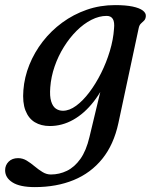

<svg xmlns="http://www.w3.org/2000/svg" viewBox="-64 -489 605 761"><path d="M405.3 -1.2Q387 84 341.5 140.4Q295.9 196.9 227.9 224.7Q159.9 252.6 74.1 252.6Q14.9 252.6 -14.4 234Q-43.7 215.5 -43.7 185.8Q-43.7 165.8 -29.8 151.8Q-15.9 137.8 7.7 137.8Q25.9 137.8 41.9 147.5Q57.9 157.3 73.2 170.2Q88.5 183.1 104.4 192.8Q120.2 202.6 137.5 202.6Q171.2 202.6 201.3 188Q231.4 173.4 254.7 140.8Q277.9 108.1 290.6 54L354.2 -210.8L370.2 -200.1Q344.5 -133.9 307.6 -86.6Q270.7 -39.3 226.4 -14.4Q182.1 10.5 133.4 10.5Q98.9 10.5 73.9 -4.6Q48.9 -19.8 36.8 -51.3Q24.7 -82.7 28.7 -131.6Q32.6 -183 52.4 -232.2Q72.2 -281.3 105.3 -324.2Q138.5 -367 182.8 -399.5Q227.1 -432 280 -450.4Q332.9 -468.8 392 -468.8Q433.8 -468.8 461.4 -463.1Q488.9 -457.3 502.1 -447.2Q515.2 -437.1 514 -424.6Q513 -413.2 507.1 -407.4Q501.2 -401.7 494.8 -395.8Q488.4 -389.9 485.9 -378.3ZM135.2 -142.2Q132.5 -107.3 138.8 -87.2Q145 -67 157.3 -58.5Q169.6 -50 185.4 -50Q210.9 -50 237.8 -69.8Q264.7 -89.5 290.2 -123.3Q315.7 -157.1 336.7 -199.2Q357.8 -241.3 371.4 -286.9Q385.1 -332.5 387.9 -374.9Q390.7 -401.6 383.2 -413.8Q375.8 -426 358.7 -426Q328.9 -426 298.3 -410.4Q267.7 -394.8 239.8 -367.1Q211.9 -339.4 189.4 -303.2Q166.8 -267.1 152.6 -226Q138.3 -184.9 135.2 -142.2Z"/></svg>

Font: Fraunces Wonky
Style: Italic
Weight: 900
Italic angle: -16°
Version: Version 1.000;[b76b70a41]